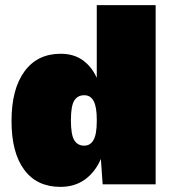

<svg xmlns="http://www.w3.org/2000/svg" viewBox="-20 -720 667 750"><path d="M588 -700V0H381L374 -99Q352 -48 312 -19Q272 10 216 10Q124 10 74.5 -57Q25 -124 25 -247Q25 -372 75.5 -441Q126 -510 217 -510Q268 -510 303 -485Q338 -460 358 -416V-700ZM358 -246V-254Q358 -302 346 -325Q334 -348 309 -348Q283 -348 270 -327Q257 -306 257 -250Q257 -194 270 -172.5Q283 -151 309 -151Q333 -151 345.5 -173.5Q358 -196 358 -246Z"/></svg>

Font: Work Sans Black
Style: Regular
Weight: 900
Designer: Wei Huang
Foundry: Wei Huang
Version: Version 1.500